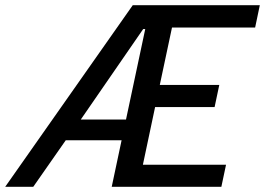

<svg xmlns="http://www.w3.org/2000/svg" viewBox="-25 -719 1020 739"><path d="M486 -699H975L957 -613H637L590 -392H819L801 -307H572L525 -85H845L827 0H405L443 -179H228L103 0H-5ZM460 -259 534 -607H526L286 -259Z"/></svg>

Font: Prompt
Style: Italic
Weight: 400
Italic angle: -12°
Designer: Katatrad Team
Foundry: CadsonDemak
Version: Version 1.001